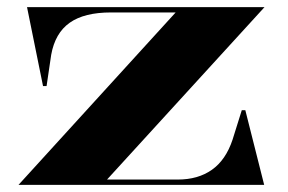

<svg xmlns="http://www.w3.org/2000/svg" viewBox="-20 -520 809 540"><path d="M32 0 474 -485H292Q217 -485 176 -456Q135 -427 124 -366L111 -278H101L56 -500H724L281 -15H480Q537 -15 576 -42.5Q615 -70 634 -127L660 -210H670L723 0Z"/></svg>

Font: Kalnia SemiExpanded Medium
Style: Regular
Weight: 500
Width: 6
Designer: Frida Medrano
Foundry: Frida Medrano
Version: Version 1.105